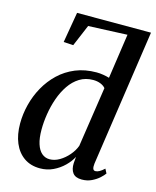

<svg xmlns="http://www.w3.org/2000/svg" viewBox="-122 -901 808 996"><g transform="rotate(15 282.0 -403.5)"><path d="M188.5 10.5Q138 10.5 102.5 -14.5Q67 -39.5 48.2 -84Q29.5 -128.5 29.5 -188Q29.5 -239 42.5 -290.2Q55.5 -341.5 81 -387.2Q106.5 -433 144.2 -469Q182 -505 232.2 -525.8Q282.5 -546.5 345 -546.5Q362.5 -546.5 380.5 -543.5Q398.5 -540.5 413.5 -536L448.5 -776.5L239.5 -767.5L190.5 -651.5L138.5 -654.5L166.5 -818.5H563.5L456 -86.5Q454 -68.5 457.2 -59.2Q460.5 -50 470.5 -50Q480 -50 491.5 -56.2Q503 -62.5 517.5 -76L529.5 -53Q522 -42 505.8 -27.2Q489.5 -12.5 466 -1Q442.5 10.5 413 10.5Q379 10.5 364.5 -8.8Q350 -28 351.5 -61L354.5 -95.5Q341 -69 316.2 -44.8Q291.5 -20.5 259 -5Q226.5 10.5 188.5 10.5ZM224.5 -48Q251.5 -48 277.8 -63.5Q304 -79 325 -103.5Q346 -128 356 -155L404.5 -478Q395.5 -489.5 377.8 -496.8Q360 -504 338 -504Q297 -504 265.2 -484.2Q233.5 -464.5 210.8 -431Q188 -397.5 173.5 -356Q159 -314.5 152 -270.5Q145 -226.5 145 -186Q145 -140.5 154.8 -109.8Q164.5 -79 182.5 -63.5Q200.5 -48 224.5 -48Z"/></g></svg>

Font: Merriweather 72pt Medium
Style: Italic
Weight: 500
Italic angle: -7.8°
Version: Version 2.101